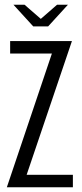

<svg xmlns="http://www.w3.org/2000/svg" viewBox="-20 -794 346 814"><path d="M37 -774H84L153 -714L222 -774H268L184 -682H121ZM9 0 200 -567H23V-620H285L93 -53H289V0Z"/></svg>

Font: Smooch Sans Medium
Style: Regular
Weight: 500
Designer: Robert E. Leuschke
Foundry: Robert E. Leuschke
Version: Version 1.010; ttfautohint (v1.8.3)